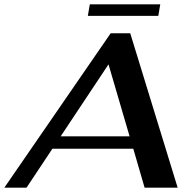

<svg xmlns="http://www.w3.org/2000/svg" viewBox="-51 -863 892 883"><path d="M562 -179H190L71 0H-31L458 -710H548L766 0H614ZM545 -236 448 -567 228 -236ZM362 -843H686L677 -790H353Z"/></svg>

Font: Fahkwang SemiBold
Style: Italic
Weight: 600
Italic angle: -10°
Version: Version 1.000; ttfautohint (v1.6)